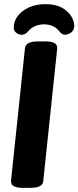

<svg xmlns="http://www.w3.org/2000/svg" viewBox="-20 -901 377 923"><path d="M89 2Q30 2 33 -32L100 -669Q103 -702 163 -702H198Q258 -702 255 -668L188 -31Q187 -14 171.5 -6Q156 2 124 2ZM85 -734Q70 -734 58 -743.5Q46 -753 46 -767Q46 -799 65.5 -824.5Q85 -850 119.5 -865.5Q154 -881 198 -881Q248 -881 278.5 -863.5Q309 -846 323 -822Q337 -798 337 -777Q337 -756 322 -745Q307 -734 292 -734Q277 -734 264 -752Q250 -769 231.5 -776.5Q213 -784 191 -784Q169 -784 149 -775.5Q129 -767 115 -750Q101 -734 85 -734Z"/></svg>

Font: Asap Semi Condensed Semi Condensed Regular
Style: Bold Italic
Weight: 700
Width: 4
Italic angle: -6°
Designer: Pablo Cosgaya
Foundry: Omnibus-Type
Version: Version 3.001; ttfautohint (v1.8.4.7-5d5b)